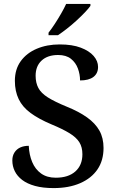

<svg xmlns="http://www.w3.org/2000/svg" viewBox="-20 -951 596 981"><path d="M254 10Q199 10 159 -1Q119 -12 93.5 -31.5Q68 -51 55.5 -76.5Q43 -102 43 -131Q43 -155 54 -172Q65 -189 83.5 -197.5Q102 -206 127 -206Q129 -160 144.5 -123Q160 -86 190 -64.5Q220 -43 265 -43Q329 -43 365 -75Q401 -107 401 -163Q401 -199 385.5 -224Q370 -249 335 -270.5Q300 -292 242 -316Q178 -343 136.5 -373.5Q95 -404 75.5 -444.5Q56 -485 56 -538Q56 -597 86 -638.5Q116 -680 168 -702Q220 -724 285 -724Q349 -724 392.5 -707.5Q436 -691 458.5 -665Q481 -639 481 -609Q481 -576 457.5 -558Q434 -540 389 -540Q389 -571 378 -601Q367 -631 342.5 -650.5Q318 -670 277 -670Q223 -670 192.5 -641.5Q162 -613 162 -564Q162 -528 176 -501.5Q190 -475 225 -453Q260 -431 321 -406Q383 -381 425 -351Q467 -321 488 -283.5Q509 -246 509 -195Q509 -131 478 -85.5Q447 -40 389.5 -15Q332 10 254 10ZM228 -784Q243 -803 260 -829Q277 -855 292.5 -882Q308 -909 318 -931H442V-921Q433 -908 414 -888Q395 -868 371 -846Q347 -824 322 -804.5Q297 -785 276 -771H228Z"/></svg>

Font: Noto Rashi Hebrew Medium
Style: Regular
Weight: 500
Version: Version 1.006